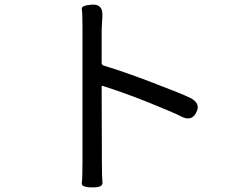

<svg xmlns="http://www.w3.org/2000/svg" viewBox="-20 -788 1040 831"><path d="M379 23Q331 23 334 4Q337 -15 337 -88V-670Q337 -733 334 -749Q331 -765 379 -768Q427 -771 423 -717L422 -695Q420 -670 420 -645V-516Q420 -507 429 -504Q522 -476 644 -429Q770 -381 804 -364Q851 -340 829 -300Q808 -260 762 -285Q736 -299 617 -347Q511 -389 425 -416Q420 -418 420 -413L421 -88Q421 -20 423.5 2Q426 24 379 23Z"/></svg>

Font: Resource Han Rounded JP
Style: Regular
Weight: 400
Designer: Cyano Hao (round all glyphs); Ryoko NISHIZUKA 西塚涼子 (kana, bopomofo & ideographs); Paul D. Hunt (Latin, Greek & Cyrillic)
Foundry: Cyano Hao
Version: 0.990